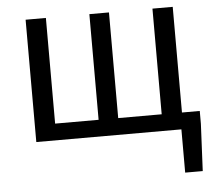

<svg xmlns="http://www.w3.org/2000/svg" viewBox="-52 -600 949 849"><g transform="rotate(-5 422.5 -175.5)"><path d="M92 0H736V192H814L824 -17V-74H745V-543H655V-74H462V-543H375V-74H182V-543H92Z"/></g></svg>

Font: Noto Sans KR
Style: Regular
Weight: 400
Designer: Ryoko NISHIZUKA 西塚涼子 (kana, bopomofo & ideographs); Paul D. Hunt (Latin, Greek & Cyrillic); Sandoll Communications 산돌커뮤니
Foundry: Adobe
Version: Version 2.004;hotconv 1.0.118;makeotfexe 2.5.65603